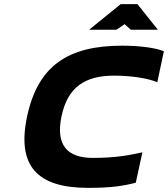

<svg xmlns="http://www.w3.org/2000/svg" viewBox="-20 -900 813 929"><path d="M741 -502 773 -652C732 -669 655 -679 571 -679C308 -679 163 -581 111 -336C60 -95 162 9 406 9C517 9 576 0 637 -16L669 -163C605 -149 540 -136 429 -136C305 -136 248 -198 278 -339C308 -478 390 -534 533 -534C619 -534 701 -520 741 -502ZM411 -756H543L583 -783L613 -756H744L645 -880H564Z"/></svg>

Font: LT Wave Text Black Italic
Style: Regular
Weight: 900
Designer: Daniel Lyons
Version: Version 2.5 (Glyphs App)